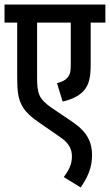

<svg xmlns="http://www.w3.org/2000/svg" viewBox="-20 -642 486 849"><path d="M446 -542V-622H0V-542H56V-300C56 -236 61 -206 77 -175C92 -147 120 -122 159 -96L247 -35C288 -7 298 20 298 51C298 87 282 114 262 141L337 187C366 143 387 103 387 44C387 -13 366 -58 302 -102L210 -164C151 -205 144 -228 144 -302V-542H293V-357C293 -325 289 -310 277 -297C268 -287 251 -279 232 -274L257 -193C302 -203 333 -220 353 -244C374 -270 381 -300 381 -360V-542Z"/></svg>

Font: Noto Sans Devanagari UI ExtraCondensed Medium
Style: Regular
Weight: 500
Width: 2
Designer: Jelle Bosma - Monotype Design Team
Foundry: Monotype Imaging Inc.
Version: Version 2.003